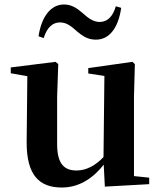

<svg xmlns="http://www.w3.org/2000/svg" viewBox="-20 -821 718 857"><path d="M152 -659 175 -651C189 -696 213 -721 248 -721C280 -721 302 -700 326 -679C348 -661 371 -644 408 -644C468 -644 508 -696 521 -786L497 -793C484 -748 460 -723 425 -723C394 -723 371 -743 346 -765C325 -783 300 -801 266 -801C206 -801 165 -746 152 -659ZM448 12 646 1V-28L578 -35V-389L582 -535L571 -545L374 -517V-493L446 -482L442 -120C407 -83 366 -60 322 -60C267 -60 235 -89 235 -178V-389L240 -535L228 -545L28 -520V-494L102 -481L99 -188C98 -37 157 16 256 16C333 16 395 -25 443 -86Z"/></svg>

Font: Noto Serif CJK HK
Style: Bold
Weight: 700
Designer: Ryoko NISHIZUKA 西塚涼子 (kana & ideographs); Frank Grießhammer (Latin, Greek & Cyrillic); Wenlong ZHANG 张文龙 (bopomofo); San
Foundry: Adobe
Version: Version 2.001;hotconv 1.1.0;makeotfexe 2.6.0